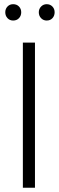

<svg xmlns="http://www.w3.org/2000/svg" viewBox="-20 -886 278 906"><path d="M42 -866.2Q59.1 -866.2 69.6 -855.2Q80.1 -844.2 80.1 -828.1Q80.1 -811.5 69.6 -800.3Q59.1 -789.1 42 -789.1Q25.9 -789.1 15.4 -800.3Q4.9 -811.5 4.9 -828.1Q4.9 -844.2 15.4 -855.2Q25.9 -866.2 42 -866.2ZM200.2 -866.2Q216.8 -866.2 227.3 -855.2Q237.8 -844.2 237.8 -828.1Q237.8 -811.5 227.5 -800.3Q217.3 -789.1 200.2 -789.1Q184.6 -789.1 173.8 -800.3Q163.1 -811.5 163.1 -828.1Q163.1 -843.8 173.8 -855Q184.6 -866.2 200.2 -866.2ZM145 -685.1V0H87.9V-685.1Z"/></svg>

Font: Fira Sans Compressed Light
Style: Regular
Weight: 300
Width: 1
Designer: Carrois Corporate & Edenspiekermann AG
Foundry: Carrois Corporate GbR & Edenspiekermann AG
Version: Version 4.203;PS 004.203;hotconv 1.0.88;makeotf.lib2.5.64775